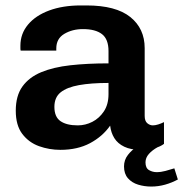

<svg xmlns="http://www.w3.org/2000/svg" viewBox="-20 -541 674 706"><path d="M202 10Q161 10 123.5 -3.5Q86 -17 62 -48.5Q38 -80 38 -134Q38 -189 62.5 -223Q87 -257 131.5 -275.5Q176 -294 238.5 -301Q301 -308 379 -308V-353Q379 -397 355 -415.5Q331 -434 285 -434Q246 -434 216.5 -416.5Q187 -399 187 -363V-355H56Q55 -358 55 -363.5Q55 -369 55 -373Q55 -417 83 -450.5Q111 -484 161 -502.5Q211 -521 277 -521H298Q406 -521 459 -478.5Q512 -436 512 -364V-115Q512 -96 521.5 -88Q531 -80 542 -80Q551 -80 562 -83.5Q573 -87 583 -92V-12Q570 -2 548.5 4Q527 10 497 10Q461 10 437 -1.5Q413 -13 400.5 -33Q388 -53 385 -79Q357 -39 311 -14.5Q265 10 202 10ZM266 -80Q294 -80 319.5 -93Q345 -106 362 -131.5Q379 -157 379 -195V-236Q315 -236 270.5 -228Q226 -220 203 -201.5Q180 -183 180 -148Q180 -111 202.5 -95.5Q225 -80 266 -80ZM536 145Q511 145 488 138Q465 131 450.5 114.5Q436 98 436 71Q436 47 450.5 28.5Q465 10 482 0H560Q540 11 527.5 25Q515 39 515 56Q515 77 528 84.5Q541 92 556 92Q572 92 588.5 87.5Q605 83 621 78L634 119Q612 131 587 138Q562 145 536 145Z"/></svg>

Font: Chivo Medium SemiBold
Style: Regular
Weight: 600
Version: Version 2.002